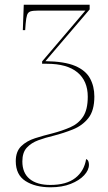

<svg xmlns="http://www.w3.org/2000/svg" viewBox="-20 -556 461 816"><path d="M195 240Q130 240 88.5 213.5Q47 187 47 129Q47 88 70 65.5Q93 43 129 31.5Q165 20 202 11Q244 0 278.5 -15Q313 -30 333 -60Q353 -90 353 -145Q353 -212 309 -248.5Q265 -285 179 -285H159V-295L343 -511H143Q120 -511 109.5 -507.5Q99 -504 95 -492Q91 -480 89 -455L87 -428H77L81 -536H361V-516L173 -296Q254 -295 299 -276Q344 -257 362.5 -223Q381 -189 381 -146Q381 -86 355.5 -54Q330 -22 290 -6Q250 10 207 21Q173 29 143 40Q113 51 94 71.5Q75 92 75 130Q75 179 106 204.5Q137 230 194 230Q262 230 300 200.5Q338 171 346 120Q353 123 355.5 129.5Q358 136 358 144Q358 167 337.5 189Q317 211 280.5 225.5Q244 240 195 240Z"/></svg>

Font: Noto Serif Display SemiCondensed Thin
Style: Regular
Weight: 100
Width: 4
Designer: Monotype Design Team
Foundry: Monotype Imaging Inc.
Version: Version 2.009